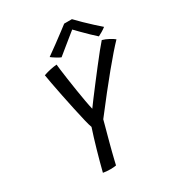

<svg xmlns="http://www.w3.org/2000/svg" viewBox="-198 -960 995 1085"><g transform="rotate(-30 299.5 -417.0)"><path d="M229.5 -256.5Q224 -270 214.8 -308Q205.5 -346 195 -395.8Q184.5 -445.5 174.2 -495.5Q164 -545.5 156.8 -585Q149.5 -624.5 147 -641Q172 -649.5 194 -654Q216 -658.5 234.5 -660Q235 -652 238.5 -624.5Q242 -597 247.5 -558.8Q253 -520.5 259.5 -479.2Q266 -438 272.5 -401.8Q279 -365.5 284.5 -343Q294.5 -357 317.5 -387.8Q340.5 -418.5 370.2 -457.2Q400 -496 430.2 -535.2Q460.5 -574.5 485.8 -605.8Q511 -637 525 -652.5Q546 -646.5 567 -635.2Q588 -624 599 -614.5Q555.5 -569.5 482.2 -480.5Q409 -391.5 308.5 -260.5Q304.5 -246 297.8 -220.5Q291 -195 283.8 -168.8Q276.5 -142.5 272 -125Q266 -102.5 259.2 -75.8Q252.5 -49 247.2 -27.2Q242 -5.5 240.5 1.5Q225 4.5 203 4.5Q177 4.5 155.5 0.5Q171.5 -63 191.5 -132.8Q211.5 -202.5 229.5 -256.5ZM438 -839Q457 -819 481.5 -795Q506 -771 530.5 -748.8Q555 -726.5 573.5 -710.5Q560 -700 546.2 -692Q532.5 -684 521.5 -678.5Q507 -691 485 -712.2Q463 -733.5 442.2 -754.5Q421.5 -775.5 410 -787.5Q399 -778.5 375 -759.2Q351 -740 324.8 -718.5Q298.5 -697 279.5 -681.5Q270 -685 250.8 -696.8Q231.5 -708.5 222 -716.5Q251.5 -737 286.2 -762.8Q321 -788.5 349.5 -810Q378 -831.5 387.5 -839Q395.5 -839 411.8 -839Q428 -839 438 -839Z"/></g></svg>

Font: Grandstander Light
Style: Italic
Weight: 300
Italic angle: -15°
Designer: Tyler Finck
Foundry: Etcetera Type Co
Version: Version 1.200; ttfautohint (v1.8.3)